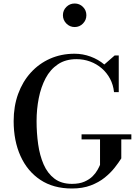

<svg xmlns="http://www.w3.org/2000/svg" viewBox="-20 -1067 796 1097"><path d="M446 -299.5H730.5V-270.5H673V-162Q658 -138 634.8 -108.5Q611.5 -79 578 -52Q544.5 -25 498.2 -7.5Q452 10 391 10Q285 10 210.8 -39.2Q136.5 -88.5 97.2 -175.5Q58 -262.5 58 -375Q58 -459.5 83.5 -530Q109 -600.5 155.8 -652Q202.5 -703.5 266.2 -731.8Q330 -760 406 -760Q453 -760 497.2 -743.8Q541.5 -727.5 576 -698.5L635 -750H658.5V-540.5H631.5Q627 -583 608.5 -617.5Q590 -652 560.8 -677Q531.5 -702 494.8 -715.5Q458 -729 417 -729Q354.5 -729 310.8 -699.5Q267 -670 240.5 -619.8Q214 -569.5 201.5 -506.2Q189 -443 189 -375Q189 -307 198 -243Q207 -179 229.2 -127.8Q251.5 -76.5 291 -46.5Q330.5 -16.5 391 -16.5Q433.5 -16.5 462.5 -29.2Q491.5 -42 509.5 -60.2Q527.5 -78.5 537.5 -96.8Q547.5 -115 551.5 -125V-270.5H446ZM406.5 -912.5Q379 -912.5 359.2 -932.5Q339.5 -952.5 339.5 -980Q339.5 -1008 359.2 -1027.5Q379 -1047 406.5 -1047Q434.5 -1047 454 -1027.5Q473.5 -1008 473.5 -980Q473.5 -952.5 454 -932.5Q434.5 -912.5 406.5 -912.5Z"/></svg>

Font: Bodoni Moda 9pt Medium
Style: Regular
Weight: 500
Designer: Owen Earl
Foundry: indestructible type
Version: Version 2.005